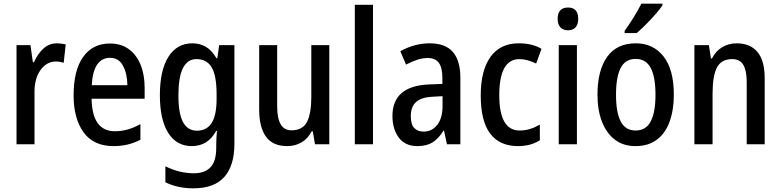

<svg xmlns="http://www.w3.org/2000/svg" viewBox="-20 -786 4253 1046"><path d="M290 -550Q301 -550 313.5 -548.5Q326 -547 338 -544L327 -444Q318 -447 306.5 -449Q295 -451 285 -451Q234 -451 200.5 -404Q167 -357 168 -281V0H70V-540H146L159 -447H165Q184 -491 215.5 -520.5Q247 -550 290 -550Z M579 -549Q640 -549 682 -518Q724 -487 746 -433Q768 -379 768 -308V-248H479Q482 -71 606 -71Q677 -71 745 -110V-25Q680 10 599 10Q489 10 435 -65.5Q381 -141 381 -266Q381 -403 433 -476Q485 -549 579 -549ZM579 -471Q535 -471 509.5 -434.5Q484 -398 480 -322H674Q673 -385 650 -428Q627 -471 579 -471Z M1028 -550Q1069 -550 1101.5 -531Q1134 -512 1159 -469H1164L1174 -540H1257V-1Q1257 115 1202.5 177.5Q1148 240 1033 240Q948 240 881 207V120Q958 158 1036 158Q1096 158 1127 125Q1158 92 1158 19V4Q1158 -12 1159 -33.5Q1160 -55 1162 -73H1158Q1134 -30 1101 -10Q1068 10 1025 10Q942 10 896.5 -62Q851 -134 851 -267Q851 -403 897.5 -476.5Q944 -550 1028 -550ZM1050 -464Q952 -464 952 -266Q952 -168 977 -121Q1002 -74 1053 -74Q1106 -74 1133 -116Q1160 -158 1160 -247V-271Q1160 -373 1133.5 -418.5Q1107 -464 1050 -464Z M1774 -540V0H1696L1684 -71H1678Q1658 -31 1623 -10.5Q1588 10 1545 10Q1466 10 1429 -41.5Q1392 -93 1392 -188V-540H1490V-207Q1490 -76 1567 -76Q1629 -76 1652.5 -122Q1676 -168 1676 -259V-540Z M2012 0H1913V-760H2012Z M2321 -550Q2407 -550 2447.5 -502.5Q2488 -455 2488 -363V0H2415L2399 -74H2396Q2370 -32 2337.5 -11Q2305 10 2254 10Q2187 10 2152.5 -36.5Q2118 -83 2118 -154Q2118 -318 2318 -326L2390 -329V-361Q2390 -418 2370.5 -444Q2351 -470 2311 -470Q2282 -470 2253 -460.5Q2224 -451 2192 -434L2161 -507Q2196 -527 2237 -538.5Q2278 -550 2321 -550ZM2337 -259Q2274 -256 2246 -229.5Q2218 -203 2218 -154Q2218 -109 2236.5 -89Q2255 -69 2288 -69Q2333 -69 2362 -105.5Q2391 -142 2391 -210V-262Z M2802 10Q2702 10 2650.5 -58Q2599 -126 2599 -266Q2599 -402 2652 -476Q2705 -550 2806 -550Q2845 -550 2876 -542Q2907 -534 2930 -520L2901 -440Q2878 -451 2855 -457.5Q2832 -464 2810 -464Q2700 -464 2700 -267Q2700 -75 2811 -75Q2841 -75 2868 -83.5Q2895 -92 2921 -107V-22Q2872 10 2802 10Z M3075 -745Q3130 -745 3130 -683Q3130 -652 3115 -636.5Q3100 -621 3075 -621Q3049 -621 3033.5 -636.5Q3018 -652 3018 -683Q3018 -745 3075 -745ZM3123 -540V0H3024V-540Z M3651 -270Q3651 -187 3628 -123.5Q3605 -60 3558.5 -25Q3512 10 3442 10Q3376 10 3330 -25Q3284 -60 3259.5 -123Q3235 -186 3235 -270Q3235 -402 3287.5 -476Q3340 -550 3444 -550Q3539 -550 3595 -478.5Q3651 -407 3651 -270ZM3336 -270Q3336 -174 3361.5 -124.5Q3387 -75 3443 -75Q3499 -75 3525 -124.5Q3551 -174 3551 -270Q3551 -367 3525 -416Q3499 -465 3443 -465Q3387 -465 3361.5 -416Q3336 -367 3336 -270ZM3589 -757Q3576 -737 3551 -708.5Q3526 -680 3498.5 -652.5Q3471 -625 3449 -606H3383V-618Q3409 -654 3433 -693Q3457 -732 3474 -766H3589Z M3993 -550Q4067 -550 4106.5 -503Q4146 -456 4146 -360V0H4048V-340Q4048 -401 4029.5 -432.5Q4011 -464 3969 -464Q3910 -464 3886 -418.5Q3862 -373 3862 -274V0H3763V-540H3842L3853 -468H3859Q3880 -509 3915.5 -529.5Q3951 -550 3993 -550Z"/></svg>

Font: Noto Sans Malayalam Condensed Medium
Style: Regular
Weight: 500
Width: 3
Designer: Jelle Bosma - Monotype Design Team
Foundry: Monotype Imaging Inc.
Version: Version 2.104; ttfautohint (v1.8.4.7-5d5b)